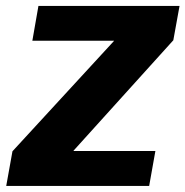

<svg xmlns="http://www.w3.org/2000/svg" viewBox="-38 -612 610 632"><path d="M-17.5 0H453L473.5 -115H204L204.5 -116.5L532.5 -479.5L553 -592.5H88.5L68.5 -478H337.5L337 -477L3 -114Z"/></svg>

Font: Anybody
Style: Bold Italic
Weight: 700
Italic angle: -10°
Designer: Tyler Finck
Foundry: Etcetera Type Company
Version: Version 1.113;gftools[0.9.25]